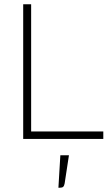

<svg xmlns="http://www.w3.org/2000/svg" viewBox="-20 -647 523 894"><path d="M461 -35V0H88V-627H125V-35ZM301 76 281 207Q279 218 274.5 222.5Q270 227 260 227H252L261 76Z"/></svg>

Font: Blinker ExtraLight
Style: Regular
Weight: 200
Designer: Juergen Huber
Foundry: supertype
Version: Version 1.017;hotconv 1.0.117;makeotfexe 2.5.65602